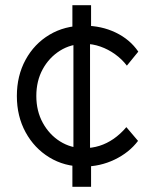

<svg xmlns="http://www.w3.org/2000/svg" viewBox="-20 -720 576 740"><path d="M45 -350Q45 -428 78.5 -489.5Q112 -551 170.5 -586Q229 -621 304 -621Q371 -621 426 -594.5Q481 -568 513 -521L469 -467Q450 -492 423.5 -511Q397 -530 367 -540.5Q337 -551 307 -551Q253 -551 211 -524.5Q169 -498 144.5 -453Q120 -408 120 -350Q120 -292 145 -246.5Q170 -201 211.5 -175Q253 -149 303 -149Q335 -149 363.5 -158Q392 -167 418 -185Q444 -203 467 -230L512 -177Q478 -132 422 -105Q366 -78 302 -78Q228 -78 170 -113.5Q112 -149 78.5 -210.5Q45 -272 45 -350ZM259 0V-98L263 -133V-570L259 -606V-700H331V-605L327 -575V-131L331 -97V0Z"/></svg>

Font: Our Lexend Light
Style: Regular
Weight: 300
Designer: Bonnie Shaver-Troup, Thomas Jockin
Foundry: Lexend
Version: Version 1.007